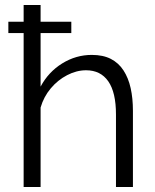

<svg xmlns="http://www.w3.org/2000/svg" viewBox="-20 -750 623 770"><path d="M13.5 -617.5V-662.9H266V-617.5ZM513.1 0H445.1V-291.1Q445.1 -379.4 414.3 -423.8Q383.4 -468.2 325.1 -468.2Q287 -468.2 249.3 -448.6Q211.5 -429 183.5 -395.5Q155.4 -362.1 142.8 -318.8V0H74.8V-730H142.8V-402.6Q174.1 -461.3 229.4 -495.6Q284.6 -529.8 348.1 -529.8Q393.3 -529.8 424.5 -513.8Q455.8 -497.7 475.3 -467.6Q494.9 -437.4 504 -396.6Q513.1 -355.8 513.1 -305.2Z"/></svg>

Font: Raleway Thin
Style: Regular
Weight: 100
Designer: Matt McInerney, Pablo Impallari, Rodrigo Fuenzalida
Foundry: Matt McInerney, Pablo Impallari, Rodrigo Fuenzalida
Version: Version 4.026